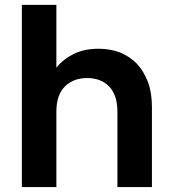

<svg xmlns="http://www.w3.org/2000/svg" viewBox="-20 -760 701 780"><path d="M209 -484.9Q236.3 -519.5 279.8 -541Q322.3 -562 380.9 -562Q426.3 -562 467.8 -546.9Q509.8 -528.8 536.1 -501Q563 -472.7 581.1 -426.8Q597.2 -383.8 597.2 -325.2V0H457V-306.2Q457 -373.5 423.8 -408.2Q390.6 -442.9 334 -442.9Q277.8 -442.9 243.2 -408.2Q209 -374 209 -306.2V0H68.8V-740.2H209Z"/></svg>

Font: PoppinsZ SemiBold
Style: Regular
Weight: 600
Designer: Ninad Kale (Devanagari), Jonny Pinhorn (Latin)
Foundry: Indian Type Foundry
Version: Version 3.002;FEAKit 1.0